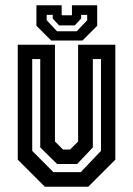

<svg xmlns="http://www.w3.org/2000/svg" viewBox="-20 -710 506 730"><path d="M150.5 0 47.5 -103V-540H189V-172L219.5 -141.5H246.5L277 -172V-540H418.5V-103L315.5 0ZM183 -55.5H287L364 -136.5V-485.5H333V-149.5L273.5 -86.5H197L133 -149.5V-485.5H102.5V-136.5ZM174.5 -556 118.5 -612V-690H214.5V-652H253.5V-690H349.5V-612L293.5 -556ZM197 -591H271.5L311.5 -633V-653.5H288.5V-639.5L264.5 -613.5H204.5L180.5 -639.5V-653.5H157.5V-633Z"/></svg>

Font: Tourney Condensed SemiBold
Style: Regular
Weight: 600
Width: 3
Designer: Tyler Finck
Foundry: Etcetera Type Co
Version: Version 1.010; ttfautohint (v1.8.3)